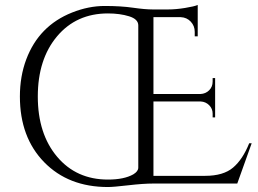

<svg xmlns="http://www.w3.org/2000/svg" viewBox="-20 -738 1037 772"><path d="M596 0Q556 0 496 7Q436 14 414 14Q255 14 157.5 -86Q60 -186 60 -350Q60 -431 85.5 -499Q111 -567 157 -614Q203 -661 269.5 -687.5Q336 -714 401 -714Q466 -714 514.5 -707Q563 -700 594 -700H656Q687 -700 724 -706Q761 -712 775 -718V-592H763V-610Q763 -634 747 -651Q731 -668 707 -669H597V-360H786Q807 -361 821 -375Q835 -389 835 -410V-424H845V-266H835V-281Q835 -301 821 -315Q807 -329 787 -330H597V-31H805Q878 -31 917 -64Q956 -97 982 -162H992L934 0ZM414 -684Q287 -684 209.5 -592Q132 -500 132 -350Q132 -200 209.5 -108Q287 -16 414 -16Q479 -16 516 -37Q536 -49 536 -64V-636Q536 -661 499 -672.5Q462 -684 414 -684Z"/></svg>

Font: Cinzel Decorative
Style: Regular
Weight: 400
Designer: Natanael Gama
Version: Version 1.002;PS 001.002;hotconv 1.0.56;makeotf.lib2.0.21325